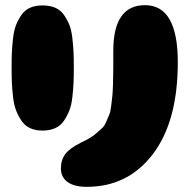

<svg xmlns="http://www.w3.org/2000/svg" viewBox="-20 -724 734 744"><path d="M316 0Q476 0 572.5 -127Q669 -254 669 -483Q669 -704 542 -704Q419 -704 419 -527Q419 -480 419 -458.5Q419 -437 418 -402.5Q417 -368 415.5 -353.5Q414 -339 411 -314.5Q408 -290 403.5 -280Q399 -270 392 -253Q385 -236 376.5 -228.5Q368 -221 355.5 -209.5Q343 -198 328.5 -189.5Q314 -181 295 -172Q250 -150 233 -127Q216 -104 216 -71Q216 -38 241.5 -19Q267 0 316 0ZM266 -461Q266 -497 265 -520.5Q264 -544 260.5 -575.5Q257 -607 249 -627Q241 -647 228 -666Q215 -685 194 -694Q173 -703 145 -703Q117 -703 96.5 -694Q76 -685 63 -666Q50 -647 42 -626.5Q34 -606 30.5 -575Q27 -544 26 -520Q25 -496 25 -461Q25 -427 26 -403.5Q27 -380 30.5 -349Q34 -318 42 -297Q50 -276 63 -256.5Q76 -237 96.5 -227.5Q117 -218 145 -218Q173 -218 194 -227.5Q215 -237 228 -256.5Q241 -276 249 -296.5Q257 -317 260.5 -348.5Q264 -380 265 -403.5Q266 -427 266 -461Z"/></svg>

Font: Cherry Bomb
Style: Regular
Weight: 400
Designer: satsuyako
Foundry: satsuyako
Version: Version 4.0